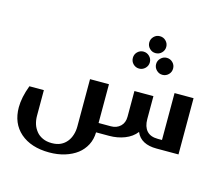

<svg xmlns="http://www.w3.org/2000/svg" viewBox="-112 -783 1287 1114"><g transform="rotate(15 531.5 -226.0)"><path d="M681.2 -620.1Q695.8 -634.8 716.8 -634.8Q738.3 -634.8 752.9 -620.1Q768.1 -605 768.1 -584Q768.1 -563 752.9 -547.9Q738.3 -533.2 716.8 -533.2Q695.8 -533.2 681.2 -547.9Q666 -563 666 -584Q666 -605 681.2 -620.1ZM597.2 -473.1Q597.2 -494.1 611.8 -508.8Q627 -523.9 647.9 -523.9Q668.9 -523.9 684.1 -508.8Q699.2 -493.7 699.2 -473.1Q699.2 -452.1 684.1 -437Q668.9 -421.9 647.9 -421.9Q627 -421.9 611.8 -437Q597.2 -451.7 597.2 -473.1ZM736.8 -473.1Q736.8 -493.7 752 -508.8Q767.1 -523.9 788.1 -523.9Q809.1 -523.9 824.2 -508.8Q838.9 -494.1 838.9 -473.1Q838.9 -451.7 824.2 -437Q809.1 -421.9 788.1 -421.9Q767.1 -421.9 752 -437Q736.8 -452.1 736.8 -473.1ZM502.9 -289.1V-56.2H577.1Q611.3 -56.2 633.8 -77.6Q655.8 -98.6 655.8 -134.8V-289.1H770V-150.9Q770 -106 792 -81.1Q814 -56.2 858.9 -56.2H883.8V-337.9H998V0H865.2Q819.8 0 789.1 -16.1Q757.3 -32.7 743.2 -66.9Q717.8 -33.7 673.8 -16.6Q631.3 0 581.1 0H502.9Q502 42 484.4 76.2Q466.3 110.4 436.5 133.3Q405.8 156.7 363.3 169.9Q320.8 183.1 270 183.1Q160.2 183.1 95.7 127Q32.2 71.3 32.2 -24.9Q32.2 -84 60.1 -158.2H147V-3.9Q147 22 154.3 45.4Q161.1 67.4 176.8 86.9Q190.9 105 215.3 116.2Q238.3 127 270 127Q301.8 127 323.7 116.2Q345.2 106 360.4 86.9Q374.5 69.3 381.8 45.4Q389.2 22 389.2 -3.9V-289.1Z"/></g></svg>

Font: SimahzazaarabicW05-Medium
Style: Regular
Weight: 500
Designer: Ahmed zaza
Foundry: Ahmed zaza
Version: Version 1.001